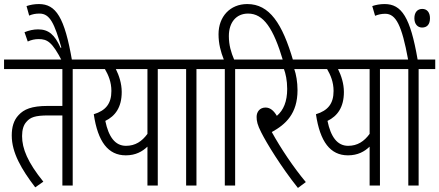

<svg xmlns="http://www.w3.org/2000/svg" viewBox="-20 -916 2169 948"><path d="M339 -575H422V-622H0V-575H288V-393H216C135 -393 98 -376 72 -348C47 -322 38 -287 38 -247C38 -162 86 -80 154 9L194 -19C117 -114 89 -182 89 -244C89 -275 96 -299 111 -315C130 -337 154 -346 218 -346H288V0H339Z M286 -615H336C299 -831 256 -896 172 -896C149 -896 129 -892 111 -886L124 -839C140 -846 156 -849 175 -849C227 -849 249 -799 283 -681L279 -680C250 -745 220 -771 168 -771C146 -771 123 -766 101 -757L117 -711C134 -719 152 -723 171 -723C214 -723 238 -708 286 -615Z M841 -622H410V-575H498C515 -546 530 -511 530 -467C530 -404 502 -370 443 -352C463 -216 514 -149 601 -149C650 -149 683 -168 708 -192V0H759V-575H841ZM500 -319C549 -343 581 -386 581 -462C581 -503 568 -543 552 -575H708V-255C681 -218 648 -196 602 -196C548 -196 516 -241 500 -319Z M950 -575H1032V-622H829V-575H899V0H950Z M1090 -575V0H1141V-575H1223V-622H1136C1121 -657 1110 -693 1110 -738C1110 -805 1146 -849 1205 -849C1281 -849 1330 -777 1378 -615H1428C1374 -801 1310 -896 1201 -896C1116 -896 1059 -834 1059 -747C1059 -700 1070 -660 1085 -622H1020V-575Z M1490 -17C1431 -87 1366 -184 1322 -264C1391 -302 1449 -355 1449 -471C1449 -511 1442 -550 1433 -575H1519V-622H1211V-575H1382C1390 -554 1398 -519 1398 -477C1398 -415 1380 -372 1347 -344C1331 -371 1313 -385 1291 -385C1263 -385 1247 -364 1247 -339C1247 -318 1251 -299 1270 -262C1296 -210 1368 -92 1451 12Z M1938 -622H1507V-575H1595C1612 -546 1627 -511 1627 -467C1627 -404 1599 -370 1540 -352C1560 -216 1611 -149 1698 -149C1747 -149 1780 -168 1805 -192V0H1856V-575H1938ZM1597 -319C1646 -343 1678 -386 1678 -462C1678 -503 1665 -543 1649 -575H1805V-255C1778 -218 1745 -196 1699 -196C1645 -196 1613 -241 1597 -319Z M2047 -575H2129V-622H2042C2006 -831 1963 -896 1879 -896C1856 -896 1836 -892 1818 -886L1832 -838C1847 -844 1863 -848 1882 -848C1935 -848 1964 -791 1995 -622H1926V-575H1996V0H2047ZM2026 -826C2026 -797 2042 -780 2064 -780C2089 -780 2103 -796 2103 -826C2103 -854 2089 -872 2065 -872C2041 -872 2026 -855 2026 -826Z"/></svg>

Font: Noto Sans Devanagari UI ExtraCondensed Light
Style: Regular
Weight: 300
Width: 2
Designer: Jelle Bosma - Monotype Design Team
Foundry: Monotype Imaging Inc.
Version: Version 2.004